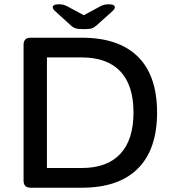

<svg xmlns="http://www.w3.org/2000/svg" viewBox="-20 -876 805 896"><path d="M123 0Q90 0 90 -33V-667Q90 -700 123 -700H362Q534 -700 623.5 -611.5Q713 -523 713 -351Q713 -179 623.5 -89.5Q534 0 362 0ZM199 -92H362Q480 -92 541.5 -158Q603 -224 603 -351Q603 -478 541.5 -543Q480 -608 362 -608H199ZM487 -856Q503 -856 509.5 -852Q516 -848 516 -843Q516 -838 512.5 -832.5Q509 -827 498 -818L430 -757Q419 -747 407.5 -743.5Q396 -740 371 -740Q346 -740 334 -743.5Q322 -747 311 -757L244 -818Q233 -827 229.5 -832.5Q226 -838 226 -843Q226 -848 232.5 -852Q239 -856 255 -856Q266 -856 275 -854Q284 -852 295 -846L371 -805L447 -846Q465 -856 487 -856Z"/></svg>

Font: Asap Semi Expanded Medium
Style: Regular
Weight: 500
Width: 6
Designer: Pablo Cosgaya
Foundry: Omnibus-Type
Version: Version 3.001; ttfautohint (v1.8.4.7-5d5b)